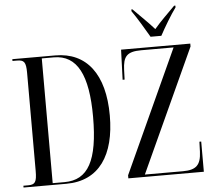

<svg xmlns="http://www.w3.org/2000/svg" viewBox="-60 -997 1185 1064"><g transform="rotate(-5 532.5 -465.5)"><path d="M802 -771H862C886 -816 926 -883 954 -921V-931H947C909 -892 867 -853 832 -811C796 -852 752 -893 715 -931H709V-921C736 -883 776 -816 802 -771ZM28 0H266C450 0 539 -137 539 -356C539 -586 441 -714 267 -714H28V-704H52C92 -704 103 -693 103 -631V-86C103 -23 93 -10 54 -10H28ZM611 0H1031V-168H1021L1019 -112C1016 -39 990 -13 916 -13H704L1018 -698V-714H633L627 -547H638L640 -601C643 -674 662 -701 744 -701H924L611 -17ZM257 -10H191V-704H258C388 -704 446 -589 446 -357C446 -113 388 -10 257 -10Z"/></g></svg>

Font: Noto Serif Display ExtraCondensed
Style: Regular
Weight: 400
Width: 2
Designer: Monotype Design Team
Foundry: Monotype Imaging Inc.
Version: Version 2.009